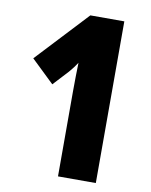

<svg xmlns="http://www.w3.org/2000/svg" viewBox="-81 -775 658 835"><g transform="rotate(10 247.5 -357.0)"><path d="M400 0V-714H250L38 -487L139 -390L201 -457C215 -473 226 -488 235 -502C234 -464 233 -422 233 -376V0Z"/></g></svg>

Font: Noto Sans Georgian ExtraCondensed Black
Style: Regular
Weight: 900
Width: 2
Designer: Monotype Design Team, Akaki Razmadze
Foundry: Google LLC
Version: Version 2.005